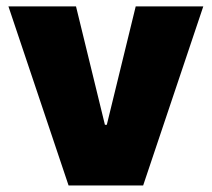

<svg xmlns="http://www.w3.org/2000/svg" viewBox="-20 -565 645 585"><path d="M599.4 -545.5 416.2 0H188.9L5.7 -545.5H211.6L299.7 -184.7H305.4L393.5 -545.5Z"/></svg>

Font: Inter UI Black
Style: Regular
Weight: 900
Designer: Rasmus Andersson
Foundry: rsms
Version: 3.2;8d6f07862